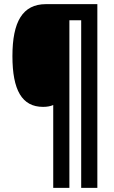

<svg xmlns="http://www.w3.org/2000/svg" viewBox="-20 -780 548 927"><path d="M450 127V-760H202C89 -760 40 -675 40 -509C40 -345 86 -264 188 -264C207 -264 224 -267 237 -273V127H315V-682H372V127Z"/></svg>

Font: Noto Sans Gujarati UI ExtraCondensed ExtraBold
Style: Regular
Weight: 800
Width: 2
Designer: Jelle Bosma - Monotype Design Team, Universal Thirst
Foundry: Monotype Imaging Inc.
Version: Version 2.106